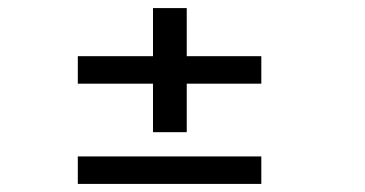

<svg xmlns="http://www.w3.org/2000/svg" viewBox="-20 -546 904 475"><path d="M172.5 -339V-407H358.5V-526H442V-407H626.5V-339H442V-219H358.5V-339ZM172.5 -91V-159H626.5V-91Z"/></svg>

Font: Trispace SemiExpanded
Style: Regular
Weight: 400
Width: 6
Designer: Tyler Finck
Foundry: Etcetera Type Company
Version: Version 1.210; ttfautohint (v1.8.3)